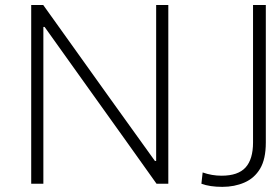

<svg xmlns="http://www.w3.org/2000/svg" viewBox="-20 -733 1080 766"><path d="M104.5 0V-713H152.5Q223.5 -613.5 290.5 -520Q357.5 -426.5 422 -336L598 -91H603V-713H651.5V0H604.5Q545 -83.5 479.5 -175.5Q413.5 -267.5 334 -379L158 -625.5H153V0ZM1040.5 -713V-164Q1040.5 -98.5 1017.8 -60.2Q995 -22 955.2 -4.8Q915.5 12.5 867 12.5Q817 12.5 783.5 0L788.5 -45Q825 -32 864 -32Q930 -32 959.8 -65Q989.5 -98 989.5 -164.5V-713Z"/></svg>

Font: Heraclito ExtraLight
Style: Regular
Weight: 200
Designer: Kostas Bartsokas (font) & Cristiano Sobral (main changes)
Foundry: Kostas Bartsokas (font) & Cristiano Sobral (main changes)
Version: Version 1.00;July 8, 2020;FontCreator 13.0.0.2655 64-bit